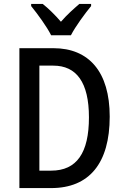

<svg xmlns="http://www.w3.org/2000/svg" viewBox="-20 -1053 632 980"><path d="M241 -873H342C365 -918 413 -983 445 -1022V-1033H385C353 -1005 325 -981 291 -942C261 -977 226 -1011 198 -1033H139V-1022C173 -980 219 -917 241 -873ZM540 -458C540 -686 434 -807 253 -807H79V-93H241C435 -93 540 -219 540 -458ZM434 -454C434 -273 372 -182 241 -182H181V-718H252C370 -718 434 -633 434 -454Z"/></svg>

Font: Noto Sans Kannada UI Condensed Medium
Style: Regular
Weight: 500
Width: 3
Designer: Jelle Bosma - Monotype Design Team
Foundry: Monotype Imaging Inc.
Version: Version 2.005